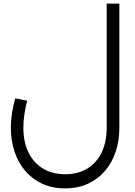

<svg xmlns="http://www.w3.org/2000/svg" viewBox="-20 -832 743 1060"><path d="M339 208Q268 208 212.5 182Q157 156 118.5 110.5Q80 65 60 4.5Q40 -56 40 -127Q40 -167 46.5 -209Q53 -251 64 -289L130 -276Q120 -237 114.5 -200Q109 -163 109 -127Q109 -48 137.5 10Q166 68 218 99Q270 130 339 130Q410 130 461.5 99Q513 68 541 10Q569 -48 569 -127V-812H639V-127Q639 -56 619 4.5Q599 65 560.5 110.5Q522 156 466.5 182Q411 208 339 208Z"/></svg>

Font: Alexandria Light
Style: Regular
Weight: 300
Designer: Mohamed Gaber
Foundry: Kief Type Foundry
Version: Version 5.100